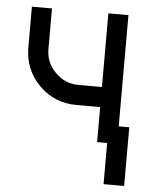

<svg xmlns="http://www.w3.org/2000/svg" viewBox="-49 -542 588 743"><g transform="rotate(5 244.5 -170.0)"><path d="M45 -500V-342Q45 -256 104 -196Q164 -136 251 -136H342V0H420V-500H342V-214H251Q198 -214 161 -252Q123 -289 123 -342V-500ZM381 160H461V-68H381Z"/></g></svg>

Font: Unageo
Style: Regular
Weight: 400
Designer: Richard Sepsi
Foundry: Richard Sepsi
Version: Version 2.000